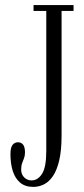

<svg xmlns="http://www.w3.org/2000/svg" viewBox="-20 -720 330 753"><path d="M110.5 13Q79 13 59.2 -3.5Q39.5 -20 30.2 -49Q21 -78 21 -115.5Q21 -141.5 29.2 -151.8Q37.5 -162 50.5 -162Q63 -162 70.5 -152.8Q78 -143.5 78 -122Q78 -109 74.2 -99.5Q70.5 -90 66.8 -80Q63 -70 63 -55Q63 -36 75 -24.2Q87 -12.5 104 -12.5Q128.5 -12.5 145 -38.5Q161.5 -64.5 161.5 -128V-677H111.5V-700H268.5V-677H221.5V-189Q221.5 -131 212.5 -92Q203.5 -53 188 -30Q172.5 -7 152.5 3Q132.5 13 110.5 13Z"/></svg>

Font: Imbue 48pt Light
Style: Regular
Weight: 300
Designer: Tyler Finck
Foundry: Etcetera Type Company
Version: Version 1.102